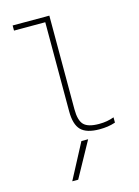

<svg xmlns="http://www.w3.org/2000/svg" viewBox="-145 -809 839 1157"><g transform="rotate(-15 275.0 -230.0)"><path d="M194 270H157L273 50H315ZM398 10Q317 10 282.5 -25Q248 -60 248 -142V-698H53V-730H282V-146Q282 -76 308.5 -49Q335 -22 403 -22Q430 -22 452.5 -26Q475 -30 497 -38V-5Q473 3 449 6.5Q425 10 398 10Z"/></g></svg>

Font: M PLUS Code Latin SemiExpanded ExtraLight
Style: Regular
Weight: 250
Width: 6
Designer: Coji Morishita
Foundry: UNDERFOREST DESIGN
Version: Version 1.002; ttfautohint (v1.8.3)